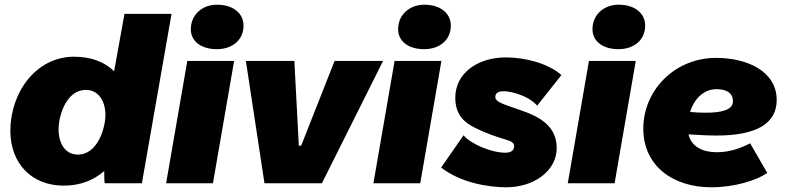

<svg xmlns="http://www.w3.org/2000/svg" viewBox="-20 -779 3344 816"><path d="M425 0H583L709 -720H509L465 -476C426 -515 368 -538 295 -538C133 -538 24 -386 24 -223C24 -84 115 10 251 10C324 10 380 -15 423 -52C423 -32 423 -11 425 0ZM345 -397C395 -397 428 -354 428 -290C428 -235 395 -122 311 -122C260 -122 229 -165 229 -230C229 -288 262 -397 345 -397Z M686 0H885L975 -520H776ZM902 -570C966 -570 1015 -608 1015 -670C1015 -721 973 -759 902 -759C839 -759 791 -716 791 -655C791 -604 834 -570 902 -570Z M1104 0H1348L1608 -520H1402L1260 -160H1250L1231 -520H1025Z M1567 0H1766L1856 -520H1657ZM1783 -570C1847 -570 1896 -608 1896 -670C1896 -721 1854 -759 1783 -759C1720 -759 1672 -716 1672 -655C1672 -604 1715 -570 1783 -570Z M2131 17C2250 17 2346 -53 2346 -150C2346 -249 2264 -286 2192 -311C2134 -332 2085 -343 2085 -366C2085 -384 2098 -393 2129 -391C2180 -386 2237 -361 2263 -330L2366 -460C2311 -509 2213 -535 2131 -535C2007 -535 1915 -466 1915 -364C1915 -297 1948 -262 1991 -240C2112 -178 2165 -190 2165 -158C2165 -139 2151 -130 2128 -130C2068 -130 1981 -167 1950 -204L1855 -67C1936 -3 2055 17 2131 17Z M2393 0H2592L2682 -520H2483ZM2609 -570C2673 -570 2722 -608 2722 -670C2722 -721 2680 -759 2609 -759C2546 -759 2498 -716 2498 -655C2498 -604 2541 -570 2609 -570Z M3003 17C3101 17 3195 -12 3241 -44L3168 -170C3128 -149 3080 -132 3027 -132C2968 -132 2919 -154 2906 -208C2950 -205 2990 -203 3026 -203C3195 -203 3281 -254 3281 -354C3281 -474 3159 -533 3023 -533C2849 -533 2714 -397 2714 -232C2714 -75 2839 17 3003 17ZM2913 -303C2930 -359 2971 -400 3025 -400C3063 -400 3095 -387 3095 -348C3095 -310 3041 -300 2980 -300C2958 -300 2935 -301 2913 -303Z"/></svg>

Font: Fixel Display 20240404 Black
Style: Italic
Weight: 900
Italic angle: -10°
Designer: AlfaBravo + MacPaw
Foundry: Kyrylo Tkachov, Marchela Mozhyna, Serhii Makarenko, Maria Weinstein, Zakhar Kryvoshyya
Version: Version 1.211;Glyphs 3.2 (3225)